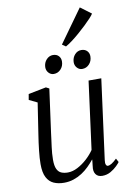

<svg xmlns="http://www.w3.org/2000/svg" viewBox="-106 -1062 788 1137"><g transform="rotate(-10 288.0 -493.0)"><path d="M186 10Q150 10 123.2 -2Q96.5 -14 81.5 -42.8Q66.5 -71.5 66.5 -122.5Q66.5 -140 67.8 -160.8Q69 -181.5 71.8 -204.8Q74.5 -228 77.5 -251.2Q80.5 -274.5 84 -295.5L113 -485.5L63.5 -509.5L69.5 -544L176.5 -565L195.5 -555L159.5 -291.5Q157 -270.5 154.2 -250.2Q151.5 -230 149 -211Q146.5 -192 145 -173Q143.5 -154 143.5 -135.5Q143.5 -98.5 152.8 -79.2Q162 -60 178.8 -53Q195.5 -46 218 -46Q246.5 -46 276.8 -61.8Q307 -77.5 333.8 -102Q360.5 -126.5 378.5 -153L432.5 -561H509L445 -80Q442.5 -61.5 446.5 -52.8Q450.5 -44 458 -44Q468 -44 481 -52Q494 -60 512 -77.5L524 -55Q520 -48.5 504.5 -33Q489 -17.5 466 -4.2Q443 9 415.5 9Q388.5 9 376 -9Q363.5 -27 368.5 -57Q368.5 -58.5 369 -62.8Q369.5 -67 370.2 -72.8Q371 -78.5 371.5 -84.5Q372 -90.5 372.5 -95.5L371.5 -96.5Q356 -77 336.5 -57.8Q317 -38.5 293.5 -23.2Q270 -8 243 1Q216 10 186 10ZM237 -635Q219 -635 206 -649.2Q193 -663.5 193.5 -684Q194.5 -710.5 211.2 -728.5Q228 -746.5 250.5 -746.5Q272.5 -746.5 285 -733Q297.5 -719.5 297 -699.5Q296.5 -672 279.2 -653.5Q262 -635 237 -635ZM408 -635Q390 -635 377 -649.2Q364 -663.5 364.5 -684Q365.5 -710.5 381.8 -728.5Q398 -746.5 421 -746.5Q443 -746.5 455.8 -733Q468.5 -719.5 468 -699.5Q467.5 -672 450.2 -653.5Q433 -635 408 -635ZM314 -798 456.5 -996.5 521.5 -948Q516 -938.5 500.8 -922Q485.5 -905.5 464.5 -885.5Q443.5 -865.5 420.5 -845.5Q397.5 -825.5 375.5 -809Q353.5 -792.5 336 -783Z"/></g></svg>

Font: Merriweather 20pt Light
Style: Italic
Weight: 300
Italic angle: -7.8°
Version: Version 2.101